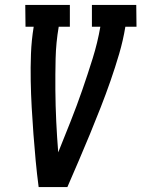

<svg xmlns="http://www.w3.org/2000/svg" viewBox="-20 -755 571 775"><path d="M136 0Q129 -53 124 -106.5Q119 -160 115 -213.5Q111 -267 108 -320.5Q105 -374 104 -428.5Q103 -483 105 -537.5Q107 -592 116 -647H83L82 -735H262V-647H217Q206 -583 204.5 -519Q203 -455 203.5 -391.5Q204 -328 207 -265Q210 -202 215 -140Q240 -202 265 -265Q290 -328 312 -391.5Q334 -455 354 -519Q374 -583 385 -647H351V-735H530L531 -647H486Q477 -592 461 -537.5Q445 -483 426 -428.5Q407 -374 386 -320.5Q365 -267 343 -213.5Q321 -160 298 -106.5Q275 -53 252 0Z"/></svg>

Font: Iosevka Curly Slab Semibold
Style: Italic
Weight: 600
Italic angle: -9°
Monospace: yes
Designer: Belleve Invis
Foundry: Belleve Invis
Version: Version 22.1.2; ttfautohint (v1.8.4)